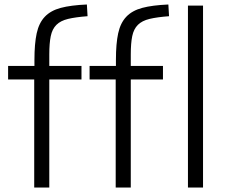

<svg xmlns="http://www.w3.org/2000/svg" viewBox="-20 -833 1003 853"><path d="M494 -480H378V-540H495V-567Q495 -639 505 -685Q515 -731 541 -758.5Q567 -786 612 -798Q657 -810 728 -813L731 -761Q678 -757 644.5 -749Q611 -741 592.5 -722.5Q574 -704 567.5 -672.5Q561 -641 561 -591V-540H704V-480H561V0H494ZM815 -808H882V0H815ZM132 -480H16V-540H133V-567Q133 -639 143 -685Q153 -731 179 -758.5Q205 -786 250 -798Q295 -810 366 -813L369 -761Q316 -757 282.5 -749Q249 -741 230.5 -722.5Q212 -704 205.5 -672.5Q199 -641 199 -591V-540H342V-480H199V0H132Z"/></svg>

Font: Plata Sans Light
Style: Regular
Weight: 300
Designer: Pablo Impallari, Andres Torresi, & Cristiano Sobral
Foundry: Pablo Impallari, Andres Torresi, & Cristiano Sobral
Version: Version 1.00;December 28, 2019;FontCreator 12.0.0.2547 64-bi